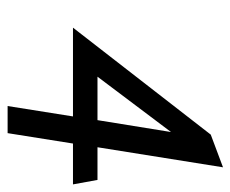

<svg xmlns="http://www.w3.org/2000/svg" viewBox="-72 -548 620 517"><g transform="rotate(90 238.5 -290.0)"><path d="M55 -176H294L266 0H339L367 -176H477L465 -242H377L431 -580L343 -547ZM187 -242 336 -440 304 -242Z"/></g></svg>

Font: Charger Sport
Style: Obl
Weight: 400
Designer: Jasper
Foundry: Cannot Into Space Fonts
Version: Version 1.1